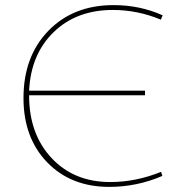

<svg xmlns="http://www.w3.org/2000/svg" viewBox="-20 -722 713 752"><path d="M408 10Q258 10 165 -86Q72 -182 72 -338Q72 -501 169.5 -601.5Q267 -702 425 -702Q528 -702 617 -662L610 -645Q519 -683 422 -683Q280 -683 190.5 -596.5Q101 -510 94 -367H548V-349H94V-348Q94 -197 182 -103Q270 -9 412 -9Q512 -9 611 -49L616 -33Q516 10 408 10Z"/></svg>

Font: Cantarell Thin
Style: Regular
Weight: 100
Designer: Dave Crossland, Nikolaus Waxweiler, Florian Fecher, Jacques Le Bailly, Eben Sorkin, Alexei Vanyashin, Alexios Zavras, Em
Version: Version 0.303